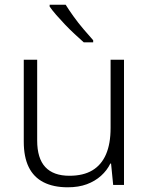

<svg xmlns="http://www.w3.org/2000/svg" viewBox="-20 -786 636 816"><path d="M507 -532V0H461L452 -91H449Q435 -62 409.5 -39Q384 -16 349 -3Q314 10 268 10Q207 10 165 -11.5Q123 -33 102 -76Q81 -119 81 -184V-532H138V-189Q138 -113 172.5 -76Q207 -39 275 -39Q334 -39 372.5 -62Q411 -85 430.5 -130Q450 -175 450 -242V-532ZM259 -766Q272 -745 292 -717Q312 -689 335 -662Q358 -635 376 -615V-606H336Q318 -622 297 -641.5Q276 -661 256 -682Q236 -703 219 -722.5Q202 -742 191 -758V-766Z"/></svg>

Font: Noto Sans Hebrew Light
Style: Regular
Weight: 300
Designer: Monotype Design Team
Foundry: Monotype Imaging Inc.
Version: Version 2.003